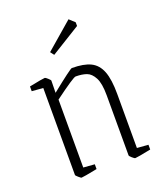

<svg xmlns="http://www.w3.org/2000/svg" viewBox="-126 -740 710 834"><g transform="rotate(-20 229.5 -323.0)"><path d="M84 -11V-413L32 -417V-439Q96 -452 105 -452Q108 -452 118 -443Q128 -434 128 -431L127 -375Q223 -452 230 -452Q285 -452 316.5 -436.5Q348 -421 362.5 -383.5Q377 -346 377 -279V-29L429 -25V-3Q365 10 356 10Q352 10 342 1Q332 -8 332 -11V-289Q332 -344 318 -370.5Q304 -397 283.5 -404.5Q263 -412 233 -412Q222 -412 129 -343V-29L181 -25V-3Q116 10 107 10Q105 10 94.5 1Q84 -8 84 -11ZM165 -549 289 -656 314 -633V-616L178 -532Z"/></g></svg>

Font: Grenze ExtraLight
Style: Regular
Weight: 275
Designer: Renata Polastri
Foundry: Omnibus-Type
Version: Version 1.002; ttfautohint (v1.8)